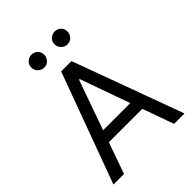

<svg xmlns="http://www.w3.org/2000/svg" viewBox="-259 -1063 1194 1194"><g transform="rotate(-45 338.0 -466.0)"><path d="M118.2 0H25.4L293 -727.5H383.8L650.4 0H558.6L340.8 -612.3H335ZM152.3 -284.2H524.4V-206.1H152.3ZM235.4 -818.4Q212.9 -817.9 195.6 -835.2Q178.2 -852.5 178.7 -875Q178.2 -899.4 195.6 -915.5Q212.9 -931.6 235.4 -931.6Q259.8 -931.6 275.9 -915.5Q292 -899.4 292 -875Q292 -852.5 275.9 -835.2Q259.8 -817.9 235.4 -818.4ZM439.5 -818.4Q417 -817.9 399.9 -835.2Q382.8 -852.5 382.8 -875Q382.8 -899.4 399.9 -915.5Q417 -931.6 439.5 -931.6Q463.9 -931.6 480.2 -915.5Q496.6 -899.4 496.1 -875Q496.6 -852.5 480.2 -835.2Q463.9 -817.9 439.5 -818.4Z"/></g></svg>

Font: Inter V
Style: 
Weight: 400
Designer: Rasmus Andersson
Foundry: rsms
Version: Version 4.000;git-a3f224843